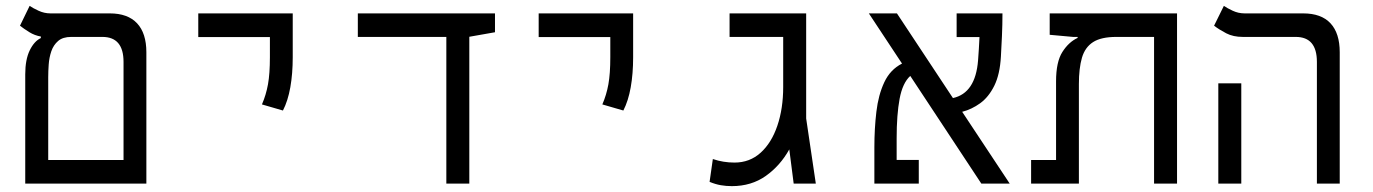

<svg xmlns="http://www.w3.org/2000/svg" viewBox="-20 -632 4728 661"><path d="M66.9 0V-376Q66.9 -426.8 82.3 -458.5Q97.7 -490.2 120.6 -501V-506.3Q99.6 -509.8 81.1 -521.2Q62.5 -532.7 48.8 -543.5L82 -611.8Q93.3 -604 112.8 -595Q132.3 -585.9 153.8 -585.9H357.9Q419.9 -585.9 451.9 -551.8Q483.9 -517.6 483.9 -452.1V0ZM225.1 -504.9Q196.3 -504.9 180.2 -491Q164.1 -477.1 156.7 -455.6Q149.4 -434.1 147.7 -410.4Q146 -386.7 146 -366.7V-81.1H405.3V-418.9Q405.3 -504.9 332.5 -504.9Z M954.1 -251.5 881.8 -272.5Q896 -305.2 902.6 -341.8Q909.2 -378.4 909.2 -435.1V-504.4H662.6V-585.9H987.8V-435.1Q987.8 -378.4 979.5 -331.5Q971.2 -284.7 954.1 -251.5Z M1516.6 0V-504.9H1211.9V-585.9H1684.1V-521L1595.7 -505.4V0Z M2126 -251.5 2053.7 -272.5Q2067.9 -305.2 2074.5 -341.8Q2081.1 -378.4 2081.1 -435.1V-504.4H1834.5V-585.9H2159.7V-435.1Q2159.7 -378.4 2151.4 -331.5Q2143.1 -284.7 2126 -251.5Z M2499.5 8.8Q2480 8.8 2461.4 5.6Q2442.9 2.4 2422.9 -5.9L2434.1 -84.5Q2469.7 -72.3 2508.8 -72.3Q2561 -72.3 2598.6 -106.2Q2636.2 -140.1 2656.2 -199.2Q2676.3 -258.3 2676.3 -332.5V-504.9H2491.7V-585.9H2755.4V-224.1L2788.6 0H2712.4L2697.3 -117.7Q2666 -61.5 2616.5 -26.4Q2566.9 8.8 2499.5 8.8Z M3358.4 0 3113.8 -370.6Q3087.4 -346.7 3077.1 -292Q3066.9 -237.3 3066.9 -155.8V-81.5H3143.1V0H2990.2V-124.5Q2990.2 -189 2997.1 -247.1Q3003.9 -305.2 3024.4 -348.9Q3044.9 -392.6 3085.4 -413.1L2971.2 -585.9H3067.9L3260.7 -294.4Q3338.4 -311.5 3347.2 -424.3Q3348.6 -443.4 3349.9 -463.6Q3351.1 -483.9 3352.1 -504.4H3273.4V-585.9H3431.2Q3431.2 -547.4 3429.4 -507.6Q3427.7 -467.8 3425.8 -437Q3422.4 -376 3403.1 -336.9Q3383.8 -297.9 3354.5 -276.6Q3325.2 -255.4 3292.5 -247.1L3456.1 0Z M4032.2 0H3953.1V-504.9H3823.2Q3771 -504.9 3743.2 -487.1Q3715.3 -469.2 3704.8 -433.1Q3694.3 -397 3694.3 -342.8V0H3529.8V-81.1H3615.7V-352.1Q3615.7 -418.9 3637.5 -453.1Q3659.2 -487.3 3689.9 -501.5V-504.9H3674.3L3593.8 -512.2V-585.9H4032.2Z M4513.7 0V-418.9Q4513.7 -504.9 4440.9 -504.9H4258.8Q4225.6 -504.9 4201.7 -517.3Q4177.7 -529.8 4159.7 -543.5L4193.4 -611.8Q4204.6 -604 4223.9 -595Q4243.2 -585.9 4265.1 -585.9H4466.3Q4528.8 -585.9 4560.5 -551.8Q4592.3 -517.6 4592.3 -452.1V0ZM4174.3 0V-345.2H4253.4V0Z"/></svg>

Font: Cascadia Code PL SemiLight
Style: Regular
Weight: 350
Monospace: yes
Designer: Aaron Bell
Foundry: Saja Typeworks
Version: Version 2404.023; ttfautohint (v1.8.4)